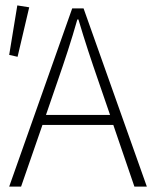

<svg xmlns="http://www.w3.org/2000/svg" viewBox="-20 -690 571 710"><path d="M193 -390C220 -468 243 -537 266 -618H270C294 -537 317 -468 344 -390L387 -265H150ZM14 0H58L137 -228H399L477 0H523L289 -659H247ZM45 -480 88 -663 44 -670 14 -487Z"/></svg>

Font: Source Sans Pro Light
Style: Regular
Weight: 300
Designer: Paul D. Hunt
Foundry: Adobe Systems Incorporated
Version: Version 3.006;hotconv 1.0.111;makeotfexe 2.5.65597